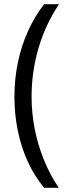

<svg xmlns="http://www.w3.org/2000/svg" viewBox="-20 -740 331 918"><path d="M49 -277Q49 -362 65.5 -441.5Q82 -521 114 -591.5Q146 -662 191 -720H262Q197 -622 164 -509.5Q131 -397 131 -278Q131 -200 146 -123.5Q161 -47 190 24.5Q219 96 261 158H191Q144 101 112.5 32Q81 -37 65 -115.5Q49 -194 49 -277Z"/></svg>

Font: Noto Sans Arabic ExtraCondensed
Style: Regular
Weight: 400
Width: 2
Designer: Monotype Design Team, Nadine Chahine, Nizar Qandah and Khaled Hosny
Foundry: Monotype Imaging Inc.
Version: Version 2.012